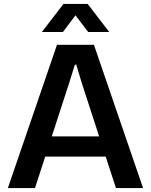

<svg xmlns="http://www.w3.org/2000/svg" viewBox="-20 -957 768 977"><path d="M20 0 270 -729H458L708 0H570L396 -535L368 -628H361L332 -535L158 0ZM199 -160 225 -263H503L529 -160ZM193 -794 303 -937H426L536 -794H429L364 -879L300 -794Z"/></svg>

Font: Mona Sans ExtraLight SemiBold
Style: Regular
Weight: 600
Version: Version 2.000